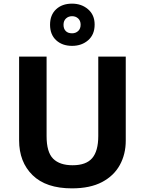

<svg xmlns="http://www.w3.org/2000/svg" viewBox="-20 -1025 796 1055"><path d="M671 -252Q671 -178 638.5 -118.5Q606 -59 540.5 -24.5Q475 10 375 10Q233 10 159 -62.5Q85 -135 85 -254V-714H236V-277Q236 -189 272 -153Q308 -117 379 -117Q453 -117 486.5 -156Q520 -195 520 -278V-714H671ZM376.1 -773Q322 -773 288.5 -804Q255 -835 255 -889Q255 -943 288.3 -974Q321.5 -1005 375.9 -1005Q428 -1005 464 -974Q500 -943 500 -890.1Q500 -835 464.5 -804Q429 -773 376.1 -773ZM376 -842Q396 -842 409.5 -854.6Q423 -867.2 423 -889.1Q423 -911 409.6 -923.5Q396.2 -936 376.1 -936Q356 -936 342.5 -923.4Q329 -910.8 329 -888.9Q329 -867 341.2 -854.5Q353.3 -842 376 -842Z"/></svg>

Font: Noto Sans Tai Tham
Style: Regular
Weight: 400
Designer: Monotype Design Team 2013. Revised by David WIlliams 2020
Foundry: Monotype Imaging Inc.
Version: Version 2.002